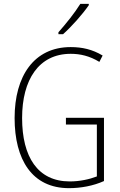

<svg xmlns="http://www.w3.org/2000/svg" viewBox="-20 -969 624 999"><path d="M442 -942V-949H398C368 -901 327 -850 284 -801V-791H308C351 -829 410 -895 442 -942ZM323 -356V-321H484V-51C445 -36 395 -25 343 -25C176 -25 95 -153 95 -355C95 -553 181 -689 348 -689C397 -689 446 -678 497 -647L514 -680C461 -712 407 -724 348 -724C156 -724 56 -572 56 -355C56 -138 147 10 339 10C400 10 466 -2 521 -27V-356Z"/></svg>

Font: Noto Sans Condensed ExtraLight
Style: Regular
Weight: 200
Width: 3
Designer: Monotype Design Team
Foundry: Monotype Imaging Inc.
Version: Version 2.013